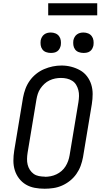

<svg xmlns="http://www.w3.org/2000/svg" viewBox="-20 -1147 640 1175"><path d="M253 8Q222 8 192.5 2.5Q163 -3 138.5 -17.5Q114 -32 96.5 -55Q79 -78 70.5 -105.5Q62 -133 62 -163.5Q62 -194 67 -225L121 -550Q126 -577 135.5 -603Q145 -629 161.5 -652.5Q178 -676 201 -694.5Q224 -713 250 -724Q276 -735 302.5 -740.5Q329 -746 357 -746Q387 -746 416 -738.5Q445 -731 470 -717Q495 -703 512.5 -680Q530 -657 538.5 -629.5Q547 -602 547 -571.5Q547 -541 542 -510L488 -185Q483 -158 473.5 -132Q464 -106 447.5 -82.5Q431 -59 408.5 -41Q386 -23 360 -11.5Q334 0 306.5 4Q279 8 253 8ZM254 -65Q272 -65 290 -68.5Q308 -72 325 -80Q342 -88 356.5 -100.5Q371 -113 381 -129Q391 -145 397 -162Q403 -179 406 -197L460 -522Q463 -541 463.5 -559.5Q464 -578 459.5 -595.5Q455 -613 446 -628Q437 -643 422 -652.5Q407 -662 389.5 -666Q372 -670 353 -670Q335 -670 317.5 -666.5Q300 -663 283 -655Q266 -647 252 -634Q238 -621 227.5 -605.5Q217 -590 211.5 -573Q206 -556 203 -538L149 -213Q146 -194 145.5 -175.5Q145 -157 149 -140Q153 -123 162.5 -108Q172 -93 186 -83Q200 -73 218 -69.5Q236 -66 254 -66Q254 -66 254 -65.5Q254 -65 254 -65ZM491 -823Q476 -823 462 -828Q448 -833 439.5 -844.5Q431 -856 429 -870.5Q427 -885 429 -900Q431 -910 436.5 -920Q442 -930 451 -936.5Q460 -943 470 -945.5Q480 -948 491 -948Q506 -948 519.5 -942.5Q533 -937 541.5 -925.5Q550 -914 552 -899.5Q554 -885 552 -870Q550 -860 545 -850Q540 -840 531 -833.5Q522 -827 511.5 -825Q501 -823 491 -823ZM291 -823Q276 -823 262 -828Q248 -833 239.5 -844.5Q231 -856 229 -870.5Q227 -885 229 -900Q231 -910 236.5 -920Q242 -930 251 -936.5Q260 -943 270 -945.5Q280 -948 291 -948Q306 -948 319.5 -942.5Q333 -937 341.5 -925.5Q350 -914 352 -899.5Q354 -885 352 -870Q350 -860 345 -850Q340 -840 331 -833.5Q322 -827 311.5 -825Q301 -823 291 -823ZM275 -1053V-1127H575V-1053Z"/></svg>

Font: Iosevka Etoile Oblique
Style: Regular
Weight: 400
Italic angle: -9°
Designer: Belleve Invis
Foundry: Belleve Invis
Version: Version 15.5.2; ttfautohint (v1.8.4)